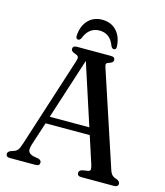

<svg xmlns="http://www.w3.org/2000/svg" viewBox="-127 -980 927 1077"><g transform="rotate(15 336.0 -442.0)"><path d="M205 -19Q205 0 182 0H33Q9.5 0 9.5 -19Q9.5 -30.5 26.5 -38.5L46 -45Q59.5 -50 67 -60.5Q74.5 -71 83.5 -99L251.5 -622Q257 -639.5 253.5 -647.2Q250 -655 233.5 -660Q210.5 -667.5 210.5 -681Q210.5 -700 234 -700H432Q455.5 -700 455.5 -681.5Q455.5 -667 432.5 -660Q419.5 -656.5 416.5 -650.5Q413.5 -644.5 418.5 -630L598 -86.5Q604.5 -65 614 -55.2Q623.5 -45.5 640 -41Q661 -33 661 -19Q661 0 637 0H447Q423.5 0 423.5 -19Q423.5 -33 441.5 -38.5L475 -44Q487 -46.5 488 -55.2Q489 -64 483 -83L432 -240H175.5L131.5 -104.5Q123 -77 128.2 -64Q133.5 -51 155.5 -44L187 -38.5Q205 -33 205 -19ZM188.5 -281.5H418.5L303 -636.5ZM334 -821Q272.5 -821 246.5 -753Q239.5 -740.5 230.5 -740.5Q215.5 -740.5 217 -761.5Q220.5 -817.5 252 -850.5Q283.5 -883.5 334 -883.5Q384 -883.5 415.5 -850.5Q447 -817.5 450.5 -761.5Q452.5 -740.5 437 -740.5Q428 -740.5 421 -753Q407.5 -789 386 -805Q364.5 -821 334 -821Z"/></g></svg>

Font: Fraunces 72pt Soft
Style: Regular
Weight: 400
Version: Version 1.000;[b76b70a41]